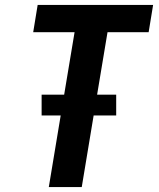

<svg xmlns="http://www.w3.org/2000/svg" viewBox="-20 -755 640 775"><path d="M177 0 225 -289H148V-373H239L281 -625H114L132 -735H598L580 -625H414L372 -373H449V-289H358L310 0Z"/></svg>

Font: Iosevka SS04 XBd Ex Obl
Style: Regular
Weight: 800
Width: 7
Italic angle: -9°
Monospace: yes
Designer: Belleve Invis
Foundry: Belleve Invis
Version: Version 19.0.0; ttfautohint (v1.8.4)